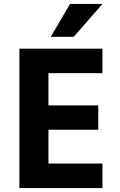

<svg xmlns="http://www.w3.org/2000/svg" viewBox="-20 -951 607 971"><path d="M78 0V-705H498V-581H225V-418H477V-295H225V-124H498V0ZM237 -765 334 -931H498L353 -765Z"/></svg>

Font: Nunito Sans 7pt Condensed ExtraBold
Style: Regular
Weight: 800
Width: 3
Designer: Vernon Adams
Foundry: Vernon Adams
Version: Version 3.101;gftools[0.9.27]